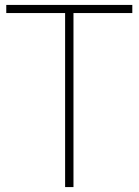

<svg xmlns="http://www.w3.org/2000/svg" viewBox="-20 -760 563 780"><path d="M244.5 0V-707H5.5V-740H517.5V-707H278.5V0Z"/></svg>

Font: Encode Sans Semi Condensed Thin
Style: Regular
Weight: 100
Width: 4
Designer: Multiple Designers
Foundry: Impallari Type
Version: Version 3.000; ttfautohint (v1.8.3) -l 8 -r 50 -G 200 -x 14 